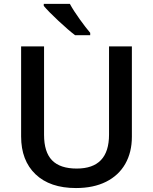

<svg xmlns="http://www.w3.org/2000/svg" viewBox="-20 -951 782 981"><path d="M87.9 0ZM653.8 -713.9V-252Q653.8 -172.9 619.9 -113.5Q585.9 -54.2 521.7 -22.2Q457.5 9.8 368.2 9.8Q235.4 9.8 161.6 -60.5Q87.9 -130.9 87.9 -253.9V-713.9H205.1V-262.2Q205.1 -173.8 246.1 -131.8Q287.1 -89.8 372.1 -89.8Q537.1 -89.8 537.1 -263.2V-713.9ZM363.8 -771Q330.1 -796.4 278.6 -844.5Q227.1 -892.6 203.6 -920.9V-931.2H336.9Q355.5 -897 387.5 -852.5Q419.4 -808.1 440.9 -783.2V-771Z"/></svg>

Font: Open Sans Semibold
Style: Regular
Weight: 600
Foundry: Ascender Corporation
Version: Version 1.10; ttfautohint (v1.5.65-e2d9)